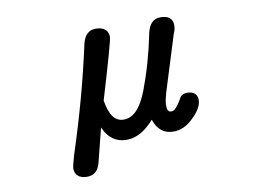

<svg xmlns="http://www.w3.org/2000/svg" viewBox="-71 -599 1142 846"><g transform="rotate(-10 500.0 -176.0)"><path d="M200 94Q200 88 214 38Q294 -207 343 -433Q356 -494 404 -494Q431 -494 445.5 -482Q460 -470 460 -448Q460 -429 384 -176Q392 -126 410 -102Q428 -78 457 -78Q489 -78 515 -104.5Q541 -131 563 -187Q607 -303 633 -432Q646 -494 693 -494Q748 -494 748 -449Q748 -431 740 -414L670 -190Q651 -132 651 -108Q651 -91 655.5 -84Q660 -77 671 -77Q689 -77 716 -124Q725 -146 753 -146Q774 -146 785.5 -135.5Q797 -125 797 -107Q797 -70 752 -28Q712 12 663 12Q601 12 578 -56Q518 12 455 12Q384 12 352 -61L314 90Q301 142 255 142Q228 142 214 129.5Q200 117 200 94Z"/></g></svg>

Font: 寒蝉全圆体 Bold
Style: Regular
Weight: 700
Designer: Warren2060
      Designed by Motoya company      

      [Varela Round]
      Joe Prince(Latin component); Avraham Cornf
Foundry: ChillType
Version: Version 3.200